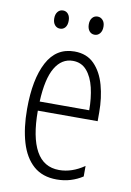

<svg xmlns="http://www.w3.org/2000/svg" viewBox="-82 -756 558 818"><g transform="rotate(10 197.0 -347.0)"><path d="M202.6 -540.5Q255.9 -540.5 288.3 -507.3Q320.8 -474.1 335.7 -420.2Q350.6 -366.2 350.6 -303.7V-265.1H91.8Q91.8 -150.4 124.8 -91.1Q157.7 -31.7 224.6 -31.7Q279.8 -31.7 333 -68.4V-22.9Q309.1 -7.3 281.2 1.2Q253.4 9.8 221.2 9.8Q159.7 9.8 120.8 -24.4Q82 -58.6 63.7 -120.4Q45.4 -182.1 45.4 -264.6Q45.4 -393.1 84.5 -466.8Q123.5 -540.5 202.6 -540.5ZM202.6 -500Q154.3 -500 125.7 -451.9Q97.2 -403.8 92.8 -304.7H307.1Q307.1 -357.4 296.6 -401.9Q286.1 -446.3 262.9 -473.1Q239.7 -500 202.6 -500ZM92.3 -665Q92.3 -682.6 101.1 -693.4Q109.9 -704.1 124 -704.1Q137.7 -704.1 146.2 -693.6Q154.8 -683.1 154.8 -665Q154.8 -646 146.2 -635.7Q137.7 -625.5 124 -625.5Q109.9 -625.5 101.1 -636.2Q92.3 -647 92.3 -665ZM241.7 -665.5Q241.7 -683.1 250.5 -693.6Q259.3 -704.1 273.4 -704.1Q286.6 -704.1 295.9 -693.8Q305.2 -683.6 305.2 -665.5Q305.2 -647 296.1 -636.2Q287.1 -625.5 273.4 -625.5Q259.3 -625.5 250.5 -636.2Q241.7 -647 241.7 -665.5Z"/></g></svg>

Font: Open Sans Condensed Light
Style: Regular
Weight: 300
Width: 3
Designer: Monotype Design Team
Foundry: Monotype Imaging Inc.
Version: Version 3.003; ttfautohint (v1.8.4)